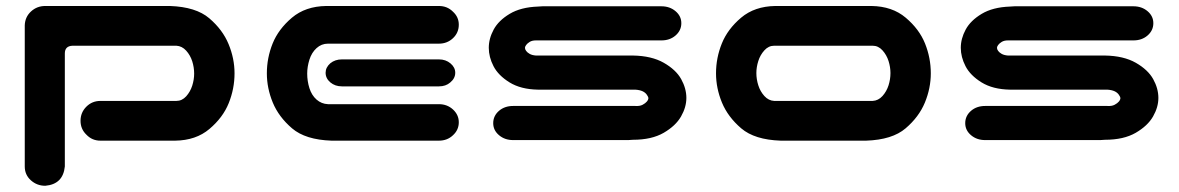

<svg xmlns="http://www.w3.org/2000/svg" viewBox="-20 -465 3880 632"><path d="M193.4 83Q187.5 141.6 128.9 146.5Q101.6 146.5 81.5 128.4Q61.5 110.4 61.5 83V-381.8Q62.5 -409.2 82 -427.2Q101.6 -445.3 128.9 -445.3H539.1Q625 -442.4 668.9 -404.8Q712.9 -367.2 732.4 -319.8Q752 -272.5 752 -223.6Q752 -172.9 732.9 -125.5Q713.9 -78.1 669.4 -40.5Q625 -2.9 556.6 -2H310.5Q283.2 -2 264.6 -21.5Q245.1 -40 245.1 -67.4Q245.1 -94.7 264.2 -113.8Q283.2 -132.8 310.5 -132.8H560.5Q579.1 -132.8 592.8 -147.9Q606.4 -163.1 612.8 -183.1Q619.1 -203.1 619.1 -222.7Q619.1 -243.2 612.8 -263.2Q606.4 -283.2 592.8 -298.3Q579.1 -313.5 560.5 -314.5H218.8Q193.4 -313.5 193.4 -289.1Z M1071.3 -2Q985.4 -4.9 941.4 -42.5Q897.5 -80.1 877.9 -127.4Q858.4 -174.8 858.4 -223.6Q858.4 -274.4 877.4 -321.8Q896.5 -369.1 940.9 -406.7Q985.4 -444.3 1053.7 -445.3H1424.8Q1452.1 -445.3 1470.7 -426.8Q1490.2 -409.2 1490.2 -383.8Q1490.2 -357.4 1471.2 -339.4Q1452.1 -321.3 1424.8 -321.3H1059.6Q1038.1 -321.3 1022 -306.6Q1005.9 -292 998.5 -268.6Q991.2 -245.1 991.2 -222.7Q991.2 -198.2 998.5 -174.8Q1005.9 -151.4 1022 -137.2Q1038.1 -123 1059.6 -122.1H1424.8Q1452.1 -122.1 1471.2 -104.5Q1490.2 -86.9 1490.2 -62.5Q1490.2 -37.1 1470.7 -19.5Q1452.1 -2 1424.8 -2ZM1478.5 -225.6Q1478.5 -207 1461.9 -193.4Q1447.3 -180.7 1424.8 -180.7H1105.5Q1083 -180.7 1067.4 -193.8Q1051.8 -207 1051.8 -225.6Q1051.8 -243.2 1067.4 -256.8Q1083 -269.5 1105.5 -269.5H1424.8Q1447.3 -269.5 1462.9 -256.3Q1478.5 -243.2 1478.5 -225.6Z M2222.7 -388.7Q2222.7 -364.3 2203.1 -347.7Q2184.6 -332 2157.2 -332H1744.1Q1731.4 -332 1723.6 -327.1Q1715.8 -322.3 1711.9 -316.9Q1708 -311.5 1708 -307.6Q1708 -302.7 1711.9 -297.4Q1715.8 -292 1723.6 -287.6Q1731.4 -283.2 1744.1 -282.2H2063.5Q2125 -281.2 2165 -258.3Q2205.1 -235.4 2222.2 -204.6Q2239.3 -173.8 2239.3 -142.6Q2239.3 -112.3 2221.7 -81.5Q2204.1 -50.8 2164.6 -27.8Q2125 -4.9 2063.5 -4.9Q2052.7 -3.9 2047.9 -3.9H1668.9Q1641.6 -3.9 1622.6 -20Q1603.5 -36.1 1603.5 -59.6Q1603.5 -84 1623 -100.6Q1641.6 -116.2 1668.9 -116.2H2071.3Q2085.9 -115.2 2095.2 -120.1Q2104.5 -125 2109.4 -130.9Q2114.3 -136.7 2114.3 -142.6Q2114.3 -145.5 2109.4 -152.8Q2104.5 -160.2 2095.2 -164.6Q2085.9 -168.9 2071.3 -169.9H1751Q1694.3 -170.9 1657.2 -193.8Q1620.1 -216.8 1604.5 -247.1Q1588.9 -277.3 1588.9 -307.6Q1588.9 -337.9 1605 -367.7Q1621.1 -397.5 1657.7 -419.4Q1694.3 -441.4 1751 -443.4Q1760.7 -444.3 1765.6 -444.3H2157.2Q2184.6 -444.3 2203.6 -428.2Q2222.7 -412.1 2222.7 -388.7Z M2549.8 -2Q2463.9 -4.9 2419.9 -42.5Q2376 -80.1 2356.4 -127.4Q2336.9 -174.8 2336.9 -223.6Q2336.9 -274.4 2356 -321.8Q2375 -369.1 2419.4 -406.7Q2463.9 -444.3 2532.2 -445.3H2848.6Q2917 -444.3 2961.4 -406.7Q3005.9 -369.1 3024.9 -321.8Q3043.9 -274.4 3043.9 -223.6Q3043.9 -174.8 3024.4 -127.4Q3004.9 -80.1 2960.9 -42.5Q2917 -4.9 2831.1 -2ZM2528.3 -314.5Q2509.8 -314.5 2496.1 -299.3Q2482.4 -284.2 2476.1 -264.2Q2469.7 -244.1 2469.7 -224.6Q2469.7 -204.1 2476.1 -184.1Q2482.4 -164.1 2496.1 -148.9Q2509.8 -133.8 2528.3 -132.8H2852.5Q2871.1 -133.8 2884.8 -148.9Q2898.4 -164.1 2904.8 -184.1Q2911.1 -204.1 2911.1 -224.6Q2911.1 -244.1 2904.8 -264.2Q2898.4 -284.2 2884.8 -299.3Q2871.1 -314.5 2852.5 -314.5Z M3776.4 -388.7Q3776.4 -364.3 3756.8 -347.7Q3738.3 -332 3710.9 -332H3297.9Q3285.2 -332 3277.3 -327.1Q3269.5 -322.3 3265.6 -316.9Q3261.7 -311.5 3261.7 -307.6Q3261.7 -302.7 3265.6 -297.4Q3269.5 -292 3277.3 -287.6Q3285.2 -283.2 3297.9 -282.2H3617.2Q3678.7 -281.2 3718.8 -258.3Q3758.8 -235.4 3775.9 -204.6Q3793 -173.8 3793 -142.6Q3793 -112.3 3775.4 -81.5Q3757.8 -50.8 3718.3 -27.8Q3678.7 -4.9 3617.2 -4.9Q3606.4 -3.9 3601.6 -3.9H3222.7Q3195.3 -3.9 3176.3 -20Q3157.2 -36.1 3157.2 -59.6Q3157.2 -84 3176.8 -100.6Q3195.3 -116.2 3222.7 -116.2H3625Q3639.6 -115.2 3648.9 -120.1Q3658.2 -125 3663.1 -130.9Q3668 -136.7 3668 -142.6Q3668 -145.5 3663.1 -152.8Q3658.2 -160.2 3648.9 -164.6Q3639.6 -168.9 3625 -169.9H3304.7Q3248 -170.9 3210.9 -193.8Q3173.8 -216.8 3158.2 -247.1Q3142.6 -277.3 3142.6 -307.6Q3142.6 -337.9 3158.7 -367.7Q3174.8 -397.5 3211.4 -419.4Q3248 -441.4 3304.7 -443.4Q3314.5 -444.3 3319.3 -444.3H3710.9Q3738.3 -444.3 3757.3 -428.2Q3776.4 -412.1 3776.4 -388.7Z"/></svg>

Font: Nico Moji
Style: Regular
Weight: 400
Version: Version 1.02